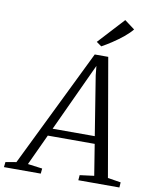

<svg xmlns="http://www.w3.org/2000/svg" viewBox="-163 -1057 916 1135"><g transform="rotate(10 295.0 -490.0)"><path d="M-60 0 -56.5 -31 7.5 -42 353 -749H434L556.5 -43.5L635 -31L633 0H386.5L389 -31L474.5 -42L444.5 -228.5H163L76.5 -42.5L164 -31L161 0ZM184 -273.5H437L380 -628.5L374.5 -684L350.5 -632.5ZM382.5 -803 352 -824.5 495.5 -980.5 556.5 -935Q538.5 -912.5 507.8 -887.2Q477 -862 443.2 -839.8Q409.5 -817.5 382.5 -803Z"/></g></svg>

Font: Merriweather 48pt Light
Style: Italic
Weight: 300
Italic angle: -7.8°
Version: Version 2.101